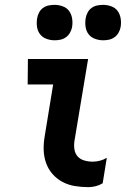

<svg xmlns="http://www.w3.org/2000/svg" viewBox="-20 -763 540 791"><path d="M344 8Q316 8 288.5 3.5Q261 -1 237.5 -13.5Q214 -26 196.5 -46Q179 -66 170 -91Q161 -116 160 -144Q159 -172 164 -201L199 -415H94L95 -520H343L287 -184Q284 -166 286.5 -148.5Q289 -131 299.5 -119Q310 -107 327 -102Q344 -97 362 -97Q377 -97 392 -101Q407 -105 420 -113L403 -8Q390 0 374.5 4Q359 8 344 8ZM405 -597Q388 -597 371.5 -603Q355 -609 345 -622Q335 -635 332.5 -652.5Q330 -670 333 -688Q335 -700 341 -711.5Q347 -723 357.5 -730.5Q368 -738 380.5 -740.5Q393 -743 405 -743Q422 -743 438.5 -737Q455 -731 464.5 -718Q474 -705 477 -687.5Q480 -670 477 -652Q475 -640 468.5 -628.5Q462 -617 451.5 -609.5Q441 -602 429 -599.5Q417 -597 405 -597ZM205 -597Q188 -597 171.5 -603Q155 -609 145 -622Q135 -635 132.5 -652.5Q130 -670 133 -688Q135 -700 141 -711.5Q147 -723 157.5 -730.5Q168 -738 180.5 -740.5Q193 -743 205 -743Q222 -743 238.5 -737Q255 -731 264.5 -718Q274 -705 277 -687.5Q280 -670 277 -652Q275 -640 268.5 -628.5Q262 -617 251.5 -609.5Q241 -602 229 -599.5Q217 -597 205 -597Z"/></svg>

Font: Iosevka Term Curly XBd Obl
Style: Regular
Weight: 800
Italic angle: -9°
Designer: Belleve Invis
Foundry: Belleve Invis
Version: Version 32.3.0